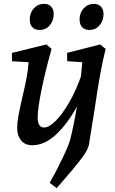

<svg xmlns="http://www.w3.org/2000/svg" viewBox="-20 -740 596 994"><path d="M134 -640Q134 -673 155 -696.5Q176 -720 208 -720Q231 -720 244.5 -706Q258 -692 258 -667Q258 -633 237.5 -609Q217 -585 185 -585Q160 -585 147 -599.5Q134 -614 134 -640ZM392 -640Q392 -673 413 -696.5Q434 -720 466 -720Q489 -720 502.5 -706Q516 -692 516 -667Q516 -633 495.5 -609Q475 -585 443 -585Q418 -585 405 -599.5Q392 -614 392 -640ZM343 -16Q363 -94 378 -188Q329 -98 269.5 -43Q210 12 147 12Q110 12 89.5 -13Q69 -38 69 -76Q69 -104 75 -138Q81 -172 94 -229Q108 -288 116.5 -331Q125 -374 128 -418L42 -423V-466L220 -510L247 -487Q215 -373 195 -275.5Q175 -178 175 -131Q175 -80 209 -80Q234 -80 268.5 -114.5Q303 -149 338 -209.5Q373 -270 399 -344L406 -418L328 -423L327 -466L498 -510L527 -487Q511 -424 498 -351.5Q485 -279 469 -169L440 11Q435 37 398.5 85Q362 133 301 202L273 234L237 206Q271 148 303.5 79.5Q336 11 343 -16Z"/></svg>

Font: Andada Pro SemiBold
Style: Italic
Weight: 600
Italic angle: -6.99998°
Designer: Carolina Giovagnoli
Foundry: Huerta Tipografica
Version: Version 3.005